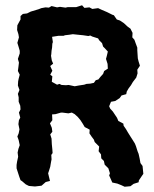

<svg xmlns="http://www.w3.org/2000/svg" viewBox="-20 -707 587 730"><path d="M154 -15 138 -1 130 0 113 2 90 0 78 -6 64 -18 58 -22 53 -36 43 -67V-80L45 -93L49 -111L47 -127L50 -141L55 -155L51 -174L46 -188L51 -200L54 -215L50 -235L52 -250L57 -260L52 -279L58 -291L57 -305L51 -320V-337L48 -350L54 -365L48 -382L49 -398L51 -408L55 -423L48 -437L50 -452L52 -469L48 -483L55 -504V-514L51 -528L46 -544L52 -565L50 -577L45 -593L46 -611L58 -633V-646L67 -654L83 -656L97 -663L127 -672L137 -676L153 -679L166 -678L176 -684L197 -679L208 -681L229 -678L238 -680H270L292 -687L301 -677L320 -679L331 -673L353 -676L366 -670L387 -661L407 -651L413 -649L424 -633L436 -629L451 -619L465 -606L476 -598L484 -582L483 -565L491 -556L496 -542L502 -526V-516L504 -485L507 -473L512 -457L502 -442L503 -428L498 -412L485 -395L478 -383L469 -371L462 -359L460 -349L442 -344L435 -334L418 -323L402 -320L395 -303L399 -294L409 -283L415 -274L425 -259L430 -247L449 -237L450 -229L459 -216L466 -204L476 -188L485 -174L493 -161L497 -151L503 -132L507 -122L511 -104L514 -87L522 -76L525 -46L520 -39L508 -21L507 -14L488 -8L476 1L454 3L441 -3L426 -9L407 -13L395 -40L398 -48L392 -67L378 -81L375 -95L365 -105L364 -120L355 -132L357 -150L340 -167L337 -176L328 -188L320 -200L321 -214L302 -224L295 -236L286 -250L276 -262L264 -273L253 -279L240 -276L217 -279H212L191 -273L178 -272L179 -250L170 -238L177 -221L179 -206L171 -196L176 -180L177 -159L179 -139L180 -125L175 -118L176 -101L174 -91L171 -73L166 -57L163 -48L170 -19ZM264 -379 280 -382 300 -385 309 -388 323 -389 337 -392 344 -402 354 -405 362 -415 372 -426 376 -437 390 -446 389 -464 383 -483 386 -494 390 -511 379 -523 372 -530 368 -543 357 -554 353 -561 331 -568 323 -572 316 -570 296 -573 276 -575 257 -577 244 -575 227 -573 222 -571H203L178 -567L181 -547L179 -541L178 -526L176 -514L175 -501L174 -495L177 -477L182 -465L171 -456L179 -438L171 -423L179 -417L177 -396L197 -385L206 -388L214 -384L231 -383L241 -384Z"/></svg>

Font: Winky Rough Medium
Style: Regular
Weight: 500
Designer: Simon Atzbach
Foundry: typofactur
Version: Version 1.206; ttfautohint (v1.8.4.7-5d5b)